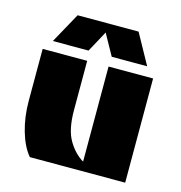

<svg xmlns="http://www.w3.org/2000/svg" viewBox="-88 -633 670 712"><g transform="rotate(15 247.0 -277.0)"><path d="M89 0Q62 -32 46.5 -85.5Q31 -139 31 -200V-400H202V-211Q202 -136 226 -95.5Q250 -55 284 -35V-400H455V0ZM60 -438 124 -554H358L422 -438H286L241 -519L197 -438Z"/></g></svg>

Font: Tac One
Style: Regular
Weight: 400
Designer: Oluseyi Olusanya, David Udoh, Eyiyemi Adegbite, Mirko Velimirović
Version: Version 1.003; ttfautohint (v1.8.4.7-5d5b)